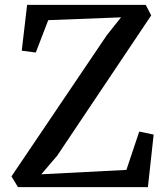

<svg xmlns="http://www.w3.org/2000/svg" viewBox="-20 -766 686 786"><path d="M53.5 0 27 -44 417 -621.5 475.5 -695 177.5 -683.5 126.5 -551 69 -558.5 91 -746H576.5L599 -703L214 -128.5L149 -52.5L497.5 -70.5L550 -227.5L609 -215L585.5 0Z"/></svg>

Font: Merriweather 20pt
Style: Regular
Weight: 400
Version: Version 2.100